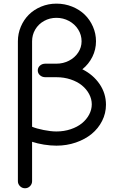

<svg xmlns="http://www.w3.org/2000/svg" viewBox="-20 -789 671 1040"><path d="M554 -221.7Q554 -175.3 533.1 -134Q512.2 -92.8 476.4 -63.5Q440.7 -34.2 391 -17.1Q341.3 0 285.6 0Q253.7 0 217.9 -5.7Q182.1 -11.5 153.8 -21V192.4Q153.8 208 142.6 219.4Q131.3 230.7 115.5 230.7Q99.6 230.7 88.3 219.4Q76.9 208 76.9 192.4V-70.3V-75.7V-565.4Q76.9 -606.9 92.8 -644.4Q108.6 -681.9 136.1 -709.4Q163.6 -736.8 202.6 -753.1Q241.7 -769.3 285.6 -769.3Q330.8 -769.3 371 -753.1Q411.1 -736.8 439.2 -709.4Q467.3 -681.9 483.6 -644.4Q500 -606.9 500 -565.4Q500 -520.5 480.2 -480.8Q460.4 -441.2 426 -413.8Q484.6 -384.5 519.3 -333.9Q554 -283.2 554 -221.7ZM225.8 -370.8Q208.3 -370.8 196.4 -381.5Q184.6 -392.1 184.6 -407.5Q184.6 -422.9 196.4 -433.5Q208.3 -444.1 225.8 -444.1H285.6Q322.3 -444.1 353.6 -460.2Q385 -476.3 403.4 -504.3Q421.9 -532.2 421.9 -565.4Q421.9 -600.1 403.4 -629.4Q385 -658.7 353.6 -675.5Q322.3 -692.4 285.6 -692.4Q249 -692.4 218.8 -675.5Q188.5 -658.7 171.1 -629.5Q153.8 -600.3 153.8 -565.4V-102.5Q177.2 -92.5 216.6 -84.7Q255.9 -76.9 285.6 -76.9Q326.7 -76.9 362.8 -89Q398.9 -101.1 423.7 -121.2Q448.5 -141.4 462.8 -168.2Q477.1 -195.1 477.1 -223.9Q477.1 -252.7 462.8 -279.5Q448.5 -306.4 423.7 -326.5Q398.9 -346.7 362.8 -358.8Q326.7 -370.8 285.6 -370.8Z"/></svg>

Font: Tecnico
Style: Grueso
Weight: 700
Version: Version 1.3